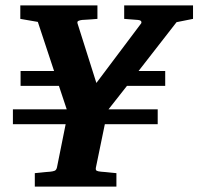

<svg xmlns="http://www.w3.org/2000/svg" viewBox="-20 -691 735 711"><path d="M633.8 -608.9 493.2 -428.2H591.8V-373H450.2L381.8 -286.1H564V-231H368.2L335 -69.8Q333.5 -61 338.4 -58.6Q343.3 -56.2 354 -55.2Q362.8 -54.7 372.1 -53.7Q380.4 -52.7 390.4 -51.8Q400.4 -50.8 411.1 -49.8V0H108.9V-49.8Q119.1 -50.8 129.2 -51.8Q139.2 -52.7 147.5 -53.7Q156.7 -54.7 166 -55.2Q175.8 -56.2 182.1 -58.6Q188.5 -61 190.9 -70.8L223.1 -231H27.8V-286.1H227.1L198.2 -373H56.2V-428.2H180.2L120.1 -609.9L55.2 -621.1V-670.9H340.8V-621.1Q329.6 -620.1 319.3 -619.4Q309.1 -618.7 301.3 -618.2Q292.5 -617.2 284.2 -617.2Q275.9 -616.2 270 -613.5Q264.2 -610.8 268.1 -601.1L336.9 -383.8L501 -602.1Q504.9 -606 503.2 -611.1Q501.5 -616.2 490.2 -617.2L439.9 -621.1V-670.9H694.8V-621.1Z"/></svg>

Font: Charis SIL Afr
Style: Bold Italic
Weight: 700
Italic angle: -11°
Foundry: SIL International
Version: Version 5.000